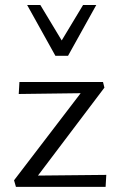

<svg xmlns="http://www.w3.org/2000/svg" viewBox="-20 -726 463 746"><path d="M34.6 -25.5 311.6 -387.7 347.7 -364.6 52.8 -360.8 55.5 -407.4H380.2L385.7 -385.5L107.6 -17.5L75.5 -43.3L393 -46.5L390.3 0H41.9ZM195.3 -509.1 208.1 -549.5 302.7 -706.5H354L244.3 -509.1ZM195.3 -509.1 85.5 -706.5H136.8L232 -548.5L244.3 -509.1Z"/></svg>

Font: Ysabeau
Style: Bold
Weight: 700
Designer: Christian Thalmann (Catharsis Fonts)
Version: Version 2.000;gftools[0.9.27.dev2+g8671c4b]